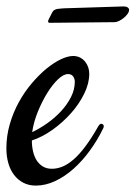

<svg xmlns="http://www.w3.org/2000/svg" viewBox="-54 -561 421 596"><path d="M266.1 -162.1Q248.5 -126 225.1 -93.8Q201.7 -61.5 174.6 -37.4Q147.5 -13.2 117.4 1Q87.4 15.1 57.1 15.1Q35.2 15.1 18.1 6.1Q1 -2.9 -10.7 -18.6Q-22.5 -34.2 -28.3 -55.2Q-34.2 -76.2 -34.2 -100.1Q-34.2 -139.6 -23.4 -176.3Q-12.7 -212.9 4.9 -244.6Q22.5 -276.4 44.9 -302.7Q67.4 -329.1 90.3 -347.9Q113.3 -366.7 135 -377Q156.7 -387.2 172.9 -387.2Q185.1 -387.2 194.6 -382.3Q204.1 -377.4 210.4 -369.4Q216.8 -361.3 220 -351.6Q223.1 -341.8 223.1 -332Q223.1 -302.2 207.5 -270.3Q191.9 -238.3 166.5 -209.7Q141.1 -181.2 109.4 -158.4Q77.6 -135.7 44.9 -125Q44.9 -106.9 48.6 -91.1Q52.2 -75.2 59.8 -63.2Q67.4 -51.3 79.1 -44.2Q90.8 -37.1 106.9 -37.1Q123 -37.1 139.6 -43.7Q156.2 -50.3 174.1 -65.7Q191.9 -81.1 210.9 -106.4Q230 -131.8 251 -168.9Q255.9 -176.8 259.8 -176.8Q263.2 -176.8 265.6 -174.8Q268.1 -172.9 268.1 -168.9Q268.1 -166 266.1 -162.1ZM157.2 -331.1Q143.1 -331.1 125.7 -314.5Q108.4 -297.9 92.3 -271.7Q76.2 -245.6 63.2 -213.6Q50.3 -181.6 45.9 -150.9Q69.8 -162.1 93.5 -179Q117.2 -195.8 136 -216.3Q154.8 -236.8 166.5 -260Q178.2 -283.2 178.2 -307.1Q178.2 -316.9 172.9 -324Q167.5 -331.1 157.2 -331.1ZM328.6 -541Q338.4 -541 342.5 -537.8Q346.7 -534.7 346.7 -530.3Q346.7 -524.4 341.8 -517.6Q336.9 -510.7 329.8 -505.1Q322.8 -499.5 315.2 -495.8Q307.6 -492.2 302.2 -492.2L100.6 -490.2Q95.2 -490.2 95.2 -495.1Q95.2 -496.6 97.7 -502.2Q100.1 -507.8 108.4 -522.9Q110.4 -527.3 114.5 -529.8Q118.7 -532.2 123.8 -533.2Q128.9 -534.2 134.3 -534.4Q139.6 -534.7 144.5 -535.2Z"/></svg>

Font: Mervale Script
Style: Regular
Weight: 400
Designer: Astigmatic (AOETI)
Foundry: Astigmatic (AOETI)
Version: Version 1.000